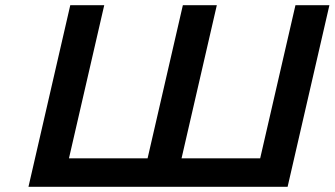

<svg xmlns="http://www.w3.org/2000/svg" viewBox="-20 -715 1281 735"><path d="M89 0 249 -695H379L244 -109H545L680 -695H810L675 -109H976L1111 -695H1241L1081 0Z"/></svg>

Font: Coval
Style: ExtraBold Italic
Weight: 800
Foundry: Context Ltd
Version: Version 001.000